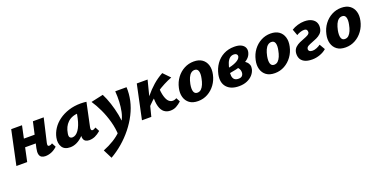

<svg xmlns="http://www.w3.org/2000/svg" viewBox="-18 -1193 4427 2237"><g transform="rotate(-20 2196.0 -74.5)"><path d="M374 8Q348 8 328.5 -3Q309 -14 302.5 -41.5Q296 -69 306 -116L375 -424H509L441 -131Q437 -112 440 -101.5Q443 -91 457 -91Q464 -91 473.5 -94Q483 -97 496 -106L523 -55Q489 -23 451 -7.5Q413 8 374 8ZM16 0 106 -424H240L150 0ZM117 -170 138 -270H405L383 -170Z M683 10Q611 10 582.5 -37Q554 -84 567 -151Q578 -207 611 -257.5Q644 -308 697 -346.5Q750 -385 818.5 -407Q887 -429 968 -429Q993 -429 1009 -427.5Q1025 -426 1039 -424L977 -131Q969 -89 993 -89Q1001 -89 1011.5 -93.5Q1022 -98 1035 -106L1062 -54Q1025 -22 990.5 -7Q956 8 919 8Q894 8 875 -2.5Q856 -13 849 -37.5Q842 -62 851 -103L881 -246L950 -277Q935 -211 907 -158Q879 -105 843 -67.5Q807 -30 766 -10Q725 10 683 10ZM745 -90Q766 -90 786 -103Q806 -116 823 -140.5Q840 -165 854 -200Q868 -235 877 -278L897 -377L953 -327Q943 -331 933 -331.5Q923 -332 913 -332Q867 -332 831.5 -318.5Q796 -305 771 -281Q746 -257 730.5 -225Q715 -193 709 -154Q702 -117 713.5 -103.5Q725 -90 745 -90Z M1091 289 1035 178Q1108 149 1167 112.5Q1226 76 1270 31.5Q1314 -13 1342.5 -64Q1371 -115 1383 -173Q1395 -231 1398 -293.5Q1401 -356 1396 -424H1536Q1538 -383 1534.5 -342.5Q1531 -302 1522 -260Q1504 -178 1463.5 -98.5Q1423 -19 1365.5 53Q1308 125 1238 185Q1168 245 1091 289ZM1257 76Q1254 -16 1230 -103Q1206 -190 1170 -266.5Q1134 -343 1094 -402L1245 -435Q1275 -376 1299 -303Q1323 -230 1338 -153Q1353 -76 1354 -3Z M1692 -90 1661 -112Q1704 -179 1753 -239.5Q1802 -300 1859 -350Q1916 -400 1983 -436L2064 -352Q2016 -334 1965 -307.5Q1914 -281 1864.5 -247.5Q1815 -214 1771 -174.5Q1727 -135 1692 -90ZM1573 0 1663 -424H1797L1689 0ZM1925 8Q1880 8 1848.5 -16.5Q1817 -41 1802 -93.5Q1787 -146 1791 -230L1886 -314Q1890 -228 1904.5 -179.5Q1919 -131 1941 -111Q1963 -91 1988 -91Q1995 -91 2003 -92Q2011 -93 2020 -96.5Q2029 -100 2037 -105L2063 -56Q2031 -27 1998.5 -9.5Q1966 8 1925 8Z M2267 14Q2201 14 2161 -15.5Q2121 -45 2106.5 -95.5Q2092 -146 2106 -207Q2121 -276 2160 -328Q2199 -380 2254 -409Q2309 -438 2372 -438Q2436 -438 2476 -409.5Q2516 -381 2531 -331Q2546 -281 2532 -218Q2518 -152 2480 -99.5Q2442 -47 2387 -16.5Q2332 14 2267 14ZM2291 -81Q2319 -81 2338.5 -99.5Q2358 -118 2371.5 -150Q2385 -182 2392 -221Q2404 -277 2393.5 -309.5Q2383 -342 2349 -342Q2324 -342 2304 -326Q2284 -310 2270 -279Q2256 -248 2247 -204Q2236 -145 2247 -113Q2258 -81 2291 -81Z M2774 14Q2673 14 2623 -42.5Q2573 -99 2592 -197Q2607 -268 2645.5 -322.5Q2684 -377 2742.5 -407.5Q2801 -438 2874 -438Q2927 -438 2959 -422Q2991 -406 3003.5 -379Q3016 -352 3007 -318Q2997 -279 2967 -252Q2937 -225 2894.5 -208.5Q2852 -192 2805 -181.5Q2758 -171 2714 -164L2709 -225Q2778 -235 2825.5 -258.5Q2873 -282 2881 -311Q2884 -321 2881.5 -330.5Q2879 -340 2869 -347.5Q2859 -355 2839 -355Q2810 -355 2788.5 -337Q2767 -319 2753 -284.5Q2739 -250 2730 -199Q2723 -162 2726 -132.5Q2729 -103 2746 -86.5Q2763 -70 2798 -70Q2813 -70 2824.5 -74Q2836 -78 2844 -87Q2852 -96 2856 -110Q2861 -130 2855.5 -151Q2850 -172 2836 -187Q2822 -202 2803 -205L2879 -252Q2899 -247 2919.5 -237Q2940 -227 2956 -211.5Q2972 -196 2979.5 -173.5Q2987 -151 2980 -121Q2971 -84 2944 -53.5Q2917 -23 2874 -4.5Q2831 14 2774 14Z M3219 14Q3153 14 3113 -15.5Q3073 -45 3058.5 -95.5Q3044 -146 3058 -207Q3073 -276 3112 -328Q3151 -380 3206 -409Q3261 -438 3324 -438Q3388 -438 3428 -409.5Q3468 -381 3483 -331Q3498 -281 3484 -218Q3470 -152 3432 -99.5Q3394 -47 3339 -16.5Q3284 14 3219 14ZM3243 -81Q3271 -81 3290.5 -99.5Q3310 -118 3323.5 -150Q3337 -182 3344 -221Q3356 -277 3345.5 -309.5Q3335 -342 3301 -342Q3276 -342 3256 -326Q3236 -310 3222 -279Q3208 -248 3199 -204Q3188 -145 3199 -113Q3210 -81 3243 -81Z M3682 13Q3621 13 3584.5 -7Q3548 -27 3535.5 -61Q3523 -95 3530 -134Q3538 -169 3561 -190Q3584 -211 3614 -224.5Q3644 -238 3673 -248.5Q3702 -259 3722.5 -271Q3743 -283 3746 -301Q3748 -318 3739 -331Q3730 -344 3705 -344Q3684 -344 3658.5 -335.5Q3633 -327 3613 -314L3585 -391Q3618 -412 3660.5 -424.5Q3703 -437 3742 -437Q3800 -437 3835.5 -417Q3871 -397 3884 -364.5Q3897 -332 3889 -293Q3882 -258 3859 -236Q3836 -214 3806 -200.5Q3776 -187 3746.5 -176Q3717 -165 3696.5 -154Q3676 -143 3672 -124Q3668 -106 3680.5 -94Q3693 -82 3720 -82Q3744 -82 3772 -93.5Q3800 -105 3819 -120L3859 -51Q3827 -22 3779 -4.5Q3731 13 3682 13Z M4096 14Q4030 14 3990 -15.5Q3950 -45 3935.5 -95.5Q3921 -146 3935 -207Q3950 -276 3989 -328Q4028 -380 4083 -409Q4138 -438 4201 -438Q4265 -438 4305 -409.5Q4345 -381 4360 -331Q4375 -281 4361 -218Q4347 -152 4309 -99.5Q4271 -47 4216 -16.5Q4161 14 4096 14ZM4120 -81Q4148 -81 4167.5 -99.5Q4187 -118 4200.5 -150Q4214 -182 4221 -221Q4233 -277 4222.5 -309.5Q4212 -342 4178 -342Q4153 -342 4133 -326Q4113 -310 4099 -279Q4085 -248 4076 -204Q4065 -145 4076 -113Q4087 -81 4120 -81Z"/></g></svg>

Font: Ysabeau ExtraBold
Style: Italic
Weight: 800
Italic angle: -12°
Designer: Christian Thalmann (Catharsis Fonts)
Version: Version 2.002